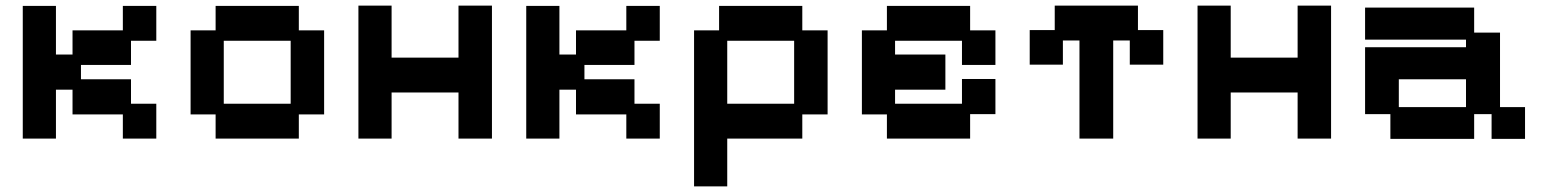

<svg xmlns="http://www.w3.org/2000/svg" viewBox="-20 -482 5517 683"><path d="M61 11V-461H179V-288H238V-374H417V-461H536V-337H446V-251H268V-200H446V-113H536V11H417V-75H238V-163H179V11Z M747 11V-75H658V-374H747V-461H1043V-374H1133V-75H1043V11ZM776 -113H1014V-337H776Z M1255 11V-462H1373V-277H1611V-462H1730V11H1611V-153H1373V11Z M1852 11V-461H1970V-288H2029V-374H2208V-461H2327V-337H2237V-251H2059V-200H2237V-113H2327V11H2208V-75H2029V-163H1970V11Z M2449 181V-374H2538V-461H2834V-374H2924V-75H2834V11H2567V181ZM2567 -113H2805V-337H2567Z M3135 11V-75H3046V-374H3135V-461H3431V-374H3521V-251H3402V-337H3164V-288H3343V-163H3164V-113H3402V-201H3521V-76H3431V11Z M3820 11V-338H3761V-252H3643V-375H3732V-462H4028V-375H4118V-252H3999V-338H3940V11Z M4240 11V-462H4358V-277H4596V-462H4715V11H4596V-153H4358V11Z M4926 12V-76H4836V-314H5195V-341H4836V-455H5224V-366H5316V-101H5405V12H5286V-76H5224V12ZM4956 -101H5195V-200H4956Z"/></svg>

Font: Pixelify Sans SemiBold
Style: Regular
Weight: 600
Designer: Stefie Justprince
Foundry: Typecalism Foundryline
Version: Version 1.000